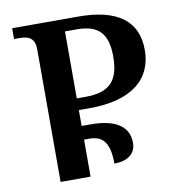

<svg xmlns="http://www.w3.org/2000/svg" viewBox="-80 -786 786 858"><g transform="rotate(-10 312.5 -357.0)"><path d="M126 0H262V-168H286C347 -168 377 -134 377 -39C439 -39 475 -68 475 -116C475 -193 412 -230 304 -230H262V-302H311C504 -302 599 -384 599 -516C599 -646 511 -714 333 -714H32V-665H56C97 -665 126 -654 126 -601ZM262 -355V-659H316C413 -659 455 -616 455 -512C455 -400 410 -355 301 -355Z"/></g></svg>

Font: Noto Serif Georgian SemiBold
Style: Regular
Weight: 600
Designer: Monotype Design Team, Akaki Razmadze
Foundry: Google LLC
Version: Version 2.003